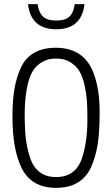

<svg xmlns="http://www.w3.org/2000/svg" viewBox="-20 -895 540 925"><path d="M115 -875H161Q167 -834 187.5 -815Q208 -796 251 -796Q294 -796 314 -814.5Q334 -833 340 -875H387Q373 -754 251 -754Q129 -754 115 -875ZM40 -334Q40 -412 50 -469Q60 -526 82 -572Q127 -665 250 -665Q390 -664 434 -534Q460 -459 460 -357.5Q460 -256 450 -196Q440 -136 418 -88Q372 10 250 10Q130 10 83 -88Q40 -177 40 -334ZM401 -326Q401 -380 398.5 -413Q396 -446 387 -486Q378 -526 362.5 -552Q347 -578 318.5 -595.5Q290 -613 250 -613Q210 -613 181.5 -595.5Q153 -578 137.5 -552Q122 -526 113 -486Q99 -424 99 -348.5Q99 -273 104.5 -226.5Q110 -180 125 -135Q156 -42 250 -42Q346 -42 376 -136Q402 -216 401 -326Z"/></svg>

Font: Lekton
Style: Regular
Weight: 400
Designer: Paolo Mazzetti, Luciano Perondi, Raffaele Flato, Elena Papassissa, Emilio Macchia, Michela Povoleri, Tobias Seemiller, R
Version: Version 34.000